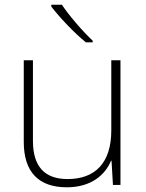

<svg xmlns="http://www.w3.org/2000/svg" viewBox="-20 -786 622 816"><path d="M243 -766H198V-758C231 -715 293 -648 345 -606H374V-613C331 -653 271 -723 243 -766ZM492 -530H453V-232C453 -92 383 -25 267 -25C172 -25 120 -76 120 -187V-530H81V-183C81 -55 144 10 264 10C368 10 427 -43 452 -103H454L460 0H492Z"/></svg>

Font: Noto Sans Sinhala ExtraLight
Style: Regular
Weight: 200
Designer: Jelle Bosma - Monotype Design Team
Foundry: Monotype Imaging Inc.
Version: Version 2.006